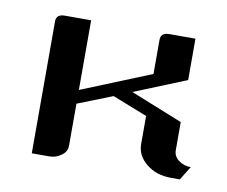

<svg xmlns="http://www.w3.org/2000/svg" viewBox="-47 -368 502 424"><g transform="rotate(10 204.0 -156.0)"><path d="M47.9 0V-295.9Q47.9 -312 66.9 -312H126V-155.8L282.2 -219.2V-295.9Q282.2 -312 301.8 -312H359.9V-219.2L243.2 -171.9L359.9 -125V-62Q359.9 -48.3 371.6 -39.6Q383.3 -30.8 398.9 -30.8L379.9 0H359.9Q327.1 0 304.7 -18.1Q282.2 -36.1 282.2 -62V-125L204.1 -155.8L126 -125V-30.8Q126 -17.1 113.8 -8.8Q102.1 0 86.9 0Z"/></g></svg>

Font: Hhenum
Style: Regular
Weight: 400
Designer: T. Christopher White
Version: Version 1.0